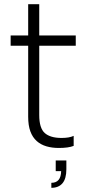

<svg xmlns="http://www.w3.org/2000/svg" viewBox="-20 -700 427 920"><path d="M262 9Q229 9 202 1Q175 -7 155.5 -24.5Q136 -42 125.5 -70.5Q115 -99 115 -141V-481H31V-530H115V-680H168V-530H343V-481H168V-149Q168 -86 194.5 -62.5Q221 -39 275 -39Q312 -39 333 -49V-1Q308 9 262 9ZM226 200V176Q272 176 273 120H247V69H298V111Q298 156 279.5 178Q261 200 226 200Z"/></svg>

Font: Tanohe Sans Light
Style: Regular
Weight: 300
Designer: Village Type and Design LLC & Cristiano Sobral
Foundry: Cooper Hewitt Smithsonian Design Museum
Version: Version 1.00;September 29, 2021;FontCreator 13.0.0.2655 64-b